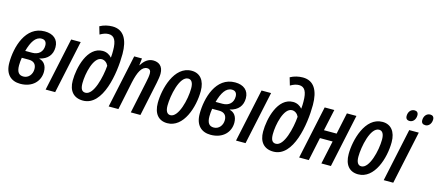

<svg xmlns="http://www.w3.org/2000/svg" viewBox="-54 -1322 4297 1886"><g transform="rotate(15 2094.5 -379.5)"><path d="M179 10C306 10 375 -71 375 -164C375 -230 342 -267 298 -276L299 -279C380 -298 422 -350 422 -426C422 -506 367 -550 281 -550C85 -550 23 -322 23 -162C23 -45 87 10 179 10ZM144 -315C170 -410 208 -473 269 -473C303 -473 321 -453 321 -416C321 -353 279 -315 215 -315ZM191 -67C148 -67 122 -91 122 -163C122 -191 125 -215 129 -241H200C253 -241 278 -212 278 -165C278 -111 242 -67 191 -67Z M436 0H533L648 -540H551Z M817 10C1020 10 1075 -334 1075 -533C1075 -678 1025 -769 911 -769C870 -769 823 -759 784 -737L807 -659C838 -677 866 -687 894 -687C951 -687 977 -643 977 -541C977 -521 977 -494 974 -470H972C955 -491 922 -512 881 -512C724 -512 670 -285 670 -154C670 -52 721 10 817 10ZM821 -71C785 -71 769 -97 769 -155C769 -250 807 -431 892 -431C922 -431 948 -410 960 -382C951 -266 905 -71 821 -71Z M1077 0H1176L1236 -288C1260 -397 1292 -461 1346 -461C1372 -461 1384 -445 1384 -417C1384 -393 1378 -358 1371 -327L1302 0H1400L1473 -346C1480 -381 1486 -416 1486 -442C1486 -520 1440 -550 1384 -550C1337 -550 1296 -521 1266 -470H1263L1271 -540H1192Z M1674 10C1840 10 1912 -217 1912 -380C1912 -487 1861 -550 1775 -550C1597 -550 1534 -298 1534 -159C1534 -51 1585 10 1674 10ZM1684 -74C1650 -74 1633 -104 1633 -158C1633 -258 1674 -467 1762 -467C1797 -467 1814 -435 1814 -381C1814 -268 1766 -74 1684 -74Z M2115 10C2242 10 2311 -71 2311 -164C2311 -230 2278 -267 2234 -276L2235 -279C2316 -298 2358 -350 2358 -426C2358 -506 2303 -550 2217 -550C2021 -550 1959 -322 1959 -162C1959 -45 2023 10 2115 10ZM2080 -315C2106 -410 2144 -473 2205 -473C2239 -473 2257 -453 2257 -416C2257 -353 2215 -315 2151 -315ZM2127 -67C2084 -67 2058 -91 2058 -163C2058 -191 2061 -215 2065 -241H2136C2189 -241 2214 -212 2214 -165C2214 -111 2178 -67 2127 -67Z M2372 0H2469L2584 -540H2487Z M2753 10C2956 10 3011 -334 3011 -533C3011 -678 2961 -769 2847 -769C2806 -769 2759 -759 2720 -737L2743 -659C2774 -677 2802 -687 2830 -687C2887 -687 2913 -643 2913 -541C2913 -521 2913 -494 2910 -470H2908C2891 -491 2858 -512 2817 -512C2660 -512 2606 -285 2606 -154C2606 -52 2657 10 2753 10ZM2757 -71C2721 -71 2705 -97 2705 -155C2705 -250 2743 -431 2828 -431C2858 -431 2884 -410 2896 -382C2887 -266 2841 -71 2757 -71Z M3014 0H3112L3162 -237H3291L3240 0H3337L3452 -540H3355L3309 -322H3180L3227 -540H3129Z M3615 10C3781 10 3853 -217 3853 -380C3853 -487 3802 -550 3716 -550C3538 -550 3475 -298 3475 -159C3475 -51 3526 10 3615 10ZM3625 -74C3591 -74 3574 -104 3574 -158C3574 -258 3615 -467 3703 -467C3738 -467 3755 -435 3755 -381C3755 -268 3707 -74 3625 -74Z M4129 -627C4162 -627 4189 -658 4189 -701C4189 -727 4174 -741 4150 -741C4110 -741 4087 -706 4087 -668C4087 -641 4101 -627 4129 -627ZM3969 -627C4003 -627 4029 -658 4029 -701C4029 -727 4014 -741 3991 -741C3950 -741 3928 -706 3928 -668C3928 -641 3942 -627 3969 -627ZM3874 0H3971L4086 -540H3989Z"/></g></svg>

Font: Noto Sans UI Condensed Medium
Style: Italic
Weight: 500
Width: 3
Italic angle: -12°
Designer: Monotype Design Team
Foundry: Monotype Imaging Inc.
Version: Version 1.901